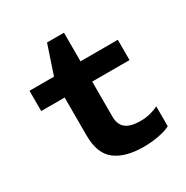

<svg xmlns="http://www.w3.org/2000/svg" viewBox="-158 -806 916 947"><g transform="rotate(-30 300.0 -332.0)"><path d="M393.5 10.5Q290.5 10.5 233.2 -32.5Q176 -75.5 176 -180V-395.5H42.5V-511H182L236.5 -674H333V-511H545.5V-395.5H333V-194.5Q333 -168 343.8 -148.2Q354.5 -128.5 379 -118.2Q403.5 -108 445 -108Q473.5 -108 500.5 -115Q527.5 -122 545.5 -132V-18.5Q519 -4.5 476.8 3Q434.5 10.5 393.5 10.5Z"/></g></svg>

Font: Chivo Mono Medium
Style: Regular
Weight: 500
Monospace: yes
Designer: Hector Gatti
Foundry: Omnibus-Type
Version: Version 1.008